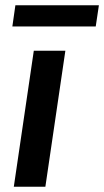

<svg xmlns="http://www.w3.org/2000/svg" viewBox="-20 -710 396 730"><path d="M32.5 0 108.5 -517H228.5L152.5 0ZM27 -609.5 38.5 -690H356L344 -609.5Z"/></svg>

Font: Public Sans SemiBold
Style: Italic
Weight: 600
Italic angle: -8°
Designer: The Public Sans project authors (U.S. Web Design System). Libre Franklin designed by Pablo Impallari and Rodrigo Fuenzal
Version: Version 1.007; ttfautohint (v1.8.1) -l 8 -r 50 -G 200 -x 14 